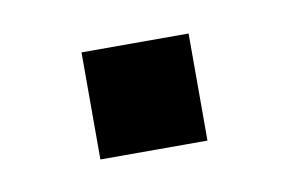

<svg xmlns="http://www.w3.org/2000/svg" viewBox="-31 -365 295 196"><g transform="rotate(-10 116.5 -266.5)"><path d="M61 -211V-322H172V-211Z"/></g></svg>

Font: Nunito Sans 12pt ExtraLight Medium
Style: Regular
Weight: 500
Version: Version 3.101;gftools[0.9.27]